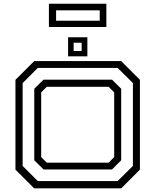

<svg xmlns="http://www.w3.org/2000/svg" viewBox="-20 -1036 854 1056"><path d="M168 0 65 -103V-597L168 -700H646.5L749.5 -597V-103L646.5 0ZM188 -40H627L711 -123.5V-579L627 -662.5H188L104.5 -579V-123.5ZM219.5 -104 168.5 -154.5V-548L219.5 -598H596L646.5 -548V-154.5L596 -104ZM237 -141.5H577.5L608 -172V-528L577.5 -558.5H237L206.5 -528V-172ZM354.5 -726V-831H460.5V-726ZM385 -755.5H429V-801H385ZM249 -887.5V-1015.5H565V-887.5ZM288.5 -922H528.5V-979H288.5Z"/></svg>

Font: Tourney Expanded
Style: Regular
Weight: 400
Width: 7
Designer: Tyler Finck
Foundry: Etcetera Type Co
Version: Version 1.010; ttfautohint (v1.8.3)